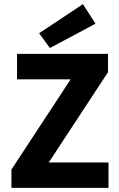

<svg xmlns="http://www.w3.org/2000/svg" viewBox="-20 -914 581 934"><path d="M35.5 0V-88.9L323.7 -528.2H62.9V-651.8H505.4V-562.9L217.2 -123.6H507.8V0ZM222.7 -680.3 170.4 -752.4 383.4 -893.8 444.6 -798.9Z"/></svg>

Font: Source Sans 3 Variable
Style: Regular
Weight: 200
Designer: Paul D. Hunt
Foundry: Adobe Systems Incorporated
Version: Version 3.026